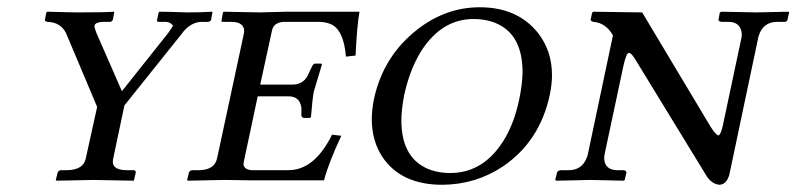

<svg xmlns="http://www.w3.org/2000/svg" viewBox="-20 -494 2182 526"><path d="M214.8 -59.1 246.1 -201.2 161.1 -402.8Q146.5 -433.1 109.9 -434.1Q103 -435.5 103 -439L106.9 -460L109.9 -461.9Q114.3 -461.9 148.9 -460.9Q185.5 -460 190.9 -460Q267.6 -460 292 -461.9L293 -460.9L289.1 -439Q285.6 -435.1 283.2 -434.1H261.2Q241.2 -433.1 238.8 -423.8Q238.3 -418.5 244.1 -403.8L314 -244.1L440.9 -403.8Q453.1 -420.9 454.1 -423.8Q447.3 -432.6 436 -434.1H413.1Q409.7 -435.5 410.2 -439L415 -460.9L417 -461.9Q419.4 -461.9 447.3 -461.4Q487.8 -460.4 493.2 -460Q529.3 -460 562 -461.9V-460L558.1 -439Q555.7 -434.6 549.8 -434.1H533.2Q506.3 -434.1 483.9 -409.2Q481 -405.8 479 -402.8L320.8 -205.1L290 -59.1Q289.1 -54.2 289.1 -48.8Q291 -28.3 326.2 -27.8H347.2Q352.1 -26.4 352.1 -22L347.2 -1L346.2 1Q345.2 1 235.8 -1L134.8 1L132.8 -1L138.2 -22Q141.1 -26.9 146 -27.8H166Q208 -29.3 214.8 -59.1Z M964.8 -461.9Q958 -424.3 954.1 -341.8L927.7 -338.9Q921.9 -409.7 888.7 -426.8Q874 -433.6 856 -434.1H757.8Q729.5 -432.6 725.1 -410.2L692.9 -262.2H779.8Q810.1 -262.2 822.8 -286.6Q824.2 -290 825.7 -293L835.9 -314Q838.9 -319.3 842.8 -319.8H859.9Q861.8 -318.4 861.8 -316.9Q840.8 -247.6 839.8 -243.2Q835.9 -224.1 832 -173.8L829.1 -170.9H812Q806.6 -172.4 805.7 -176.8V-199.2Q801.3 -228.5 773.9 -230H686L647.9 -50.8Q647.9 -49.8 647.5 -47.4Q647 -44.9 647 -43.9Q648.9 -28.3 671.9 -27.8H770Q833 -27.8 877.4 -102.5Q883.8 -112.8 889.6 -125L915 -122.1Q879.9 -46.9 867.7 0H666L593.8 -1L494.6 1L492.7 -1L498 -22.9Q502 -27.3 504.9 -27.8H527.8Q567.9 -29.3 574.7 -60.1L647.9 -400.9Q648.9 -405.8 648.9 -411.1Q647 -433.6 614.7 -434.1H590.8Q587.4 -434.1 586.4 -435.5Q586.4 -437 586.9 -438L590.8 -460L592.8 -461.9L691.9 -460L764.6 -461.9Z M1277.3 -441.9Q1190.9 -441.9 1134.8 -355.5Q1103 -305.2 1087.4 -233.9Q1079.6 -193.4 1079.6 -164.1Q1079.6 -56.2 1161.6 -27.8Q1185.5 -20 1213.4 -20Q1308.1 -20 1364.3 -116.7Q1390.1 -162.1 1402.3 -221.2Q1411.1 -263.2 1411.6 -295.9Q1411.6 -408.2 1326.2 -435.1Q1303.2 -441.9 1277.3 -441.9ZM1486.3 -234.9Q1459.5 -107.4 1357.9 -38.1Q1283.2 11.7 1191.4 12.2Q1078.6 12.2 1027.3 -64.5Q999 -107.9 998.5 -166Q998.5 -192.9 1004.4 -222.2Q1029.8 -340.8 1124.5 -414.1Q1202.1 -474.1 1294.4 -474.1Q1398.4 -474.1 1454.6 -402.8Q1492.2 -354 1492.2 -288.1Q1492.2 -262.7 1486.3 -234.9Z M2057.1 -390.1 1978 -15.1Q1970.2 11.2 1951.2 12.2Q1931.6 10.7 1917 -9.8L1724.1 -325.2Q1710.4 -349.1 1703.1 -349.1Q1695.8 -349.1 1688.5 -315.9Q1688 -314.5 1688 -314L1636.2 -70.8Q1635.3 -65.9 1635.3 -59.1Q1637.2 -29.3 1668.9 -27.8H1689.9Q1694.8 -25.9 1696.3 -22L1691.4 -1L1689 1Q1688 1 1597.2 -1L1504.4 1L1501 -1L1506.3 -22Q1508.3 -26.9 1517.1 -27.8H1538.1Q1575.7 -27.8 1588.4 -64.5Q1589.4 -68.4 1590.3 -70.8L1659.2 -397Q1640.1 -431.2 1606 -434.1Q1598.6 -435.5 1598.1 -439.9L1602.1 -459L1605 -461.9L1739.3 -460L1927.2 -146Q1941.4 -124 1948.2 -123Q1954.6 -125 1960 -148.9L2011.2 -390.1Q2012.2 -394 2012.2 -400.9Q2009.8 -432.6 1978 -434.1H1957Q1949.7 -435.1 1948.2 -439L1952.1 -460L1957 -461.9Q1958 -461.9 2054.2 -460L2139.2 -461.9L2142.1 -460.9L2137.2 -439Q2135.7 -435.1 2130.4 -434.1H2109.4Q2068.8 -434.1 2057.6 -392.6Q2057.1 -391.1 2057.1 -390.1Z"/></svg>

Font: Linux Libertine Capitals O
Style: Bold Italic Samll Caps
Weight: 400
Italic angle: -12°
Designer: Philipp H. Poll
Foundry: Philipp H. Poll
Version: Version 5.0.4